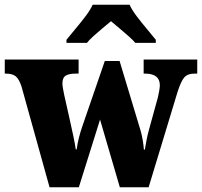

<svg xmlns="http://www.w3.org/2000/svg" viewBox="-26 -786 848 806"><path d="M64 -424Q53 -456 39 -466.5Q25 -477 -2 -477H-6V-536H304V-477H292Q264 -477 250 -468.5Q236 -460 236 -435Q236 -427 238.5 -414Q241 -401 243 -390L267 -283Q275 -247 282 -214Q289 -181 292 -159H296Q299 -183 305.5 -208.5Q312 -234 319 -254L414 -530H476L565 -235Q570 -217 573.5 -195.5Q577 -174 578 -158H582Q586 -181 589.5 -199.5Q593 -218 599 -240L637 -378Q640 -391 642.5 -405.5Q645 -420 645 -428Q645 -477 583 -477H577V-536H802V-477H790Q762 -477 748 -461.5Q734 -446 719 -399L598 0H477L394 -284L305 0H182ZM253 -619Q268 -638 290 -664Q312 -690 332.5 -717Q353 -744 363 -766H518Q528 -744 548.5 -717Q569 -690 591 -664Q613 -638 628 -619V-606H542Q534 -616 515 -633Q496 -650 475 -667.5Q454 -685 440 -697Q425 -685 405 -668Q385 -651 366.5 -634.5Q348 -618 339 -606H253Z"/></svg>

Font: Noto Serif Thai SemiCondensed Black
Style: Regular
Weight: 900
Width: 4
Designer: Monotype Design Team
Foundry: Monotype Imaging Inc.
Version: Version 2.002; ttfautohint (v1.8.4.7-5d5b)